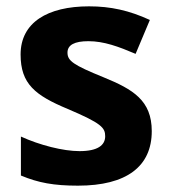

<svg xmlns="http://www.w3.org/2000/svg" viewBox="-20 -576 537 606"><path d="M459 -162C459 -259 400 -294 307 -332C211 -371 193 -384 193 -410C193 -434 215 -446 259 -446C308 -446 354 -429 408 -406L453 -513C388 -543 329 -556 261 -556C130 -556 45 -505 45 -404C45 -311 91 -275 194 -232C300 -187 312 -173 312 -146C312 -118 289 -99 231 -99C179 -99 105 -118 46 -145V-22C101 1 150 10 226 10C380 10 459 -51 459 -162Z"/></svg>

Font: Noto Sans Malayalam
Style: Bold
Weight: 700
Designer: Jelle Bosma - Monotype Design Team
Foundry: Monotype Imaging Inc.
Version: Version 2.104